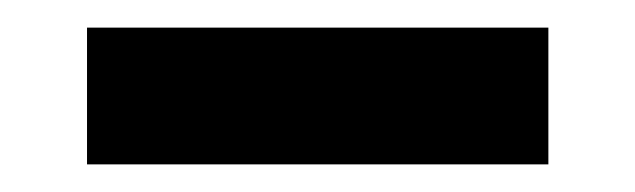

<svg xmlns="http://www.w3.org/2000/svg" viewBox="-20 -709 460 139"><path d="M377 -590H43V-689H377Z"/></svg>

Font: YamahaIndonesia935. App XBold
Style: Regular
Weight: 800
Designer: Dalton Maag Ltd
Foundry: Dalton Maag Ltd
Version: Version 1.002; January 01, 2024; Regular/Italic